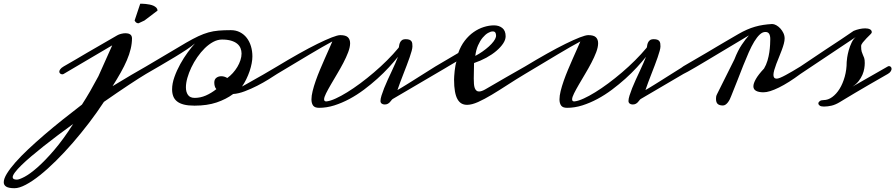

<svg xmlns="http://www.w3.org/2000/svg" viewBox="-344 -560 4840 1038"><path d="M369.6 -354Q369.6 -325.2 362.5 -295.7Q355.5 -266.1 342 -234.6Q328.6 -203.1 309.1 -168.5Q289.6 -133.8 264.6 -94.2Q320.8 -128.4 366.9 -155.5Q413.1 -182.6 445.3 -200.7Q447.3 -202.1 450.2 -202.1Q455.6 -202.1 460.9 -197.5Q466.3 -192.9 466.3 -186Q466.3 -180.2 461.7 -173.6Q457 -167 445.3 -160.2Q429.7 -150.9 406.2 -136Q382.8 -121.1 353.3 -101.6Q323.7 -82 289.3 -58.6Q254.9 -35.2 217.8 -9.3Q180.7 47.4 137.5 104Q94.2 160.6 49.1 212.6Q3.9 264.6 -41.3 309.3Q-86.4 354 -127.7 387Q-168.9 419.9 -204.6 438.7Q-240.2 457.5 -265.6 457.5Q-296.4 457.5 -310.1 449.2Q-323.7 440.9 -323.7 425.3Q-323.7 406.2 -306.9 378.7Q-290 351.1 -260.5 317.6Q-231 284.2 -190.7 246.3Q-150.4 208.5 -103.5 168.2Q-56.6 127.9 -4.9 86.7Q46.9 45.4 99.1 5.4Q121.6 -29.3 143.6 -67.4Q165.5 -105.5 188 -147.9L262.7 -314.9L0 -160.2Q-3.4 -158.2 -7.3 -158.2Q-13.2 -158.2 -18.3 -162.1Q-23.4 -166 -23.4 -172.9Q-23.4 -178.2 -18.3 -185.5Q-13.2 -192.9 0 -200.7Q33.7 -219.7 64.5 -238Q95.2 -256.3 124.5 -273.4L290 -369.1Q298.3 -374 311 -377.2Q323.7 -380.4 335.4 -380.4Q349.1 -380.4 358.9 -374.5Q368.7 -368.7 369.6 -354ZM-252.9 411.1Q-240.2 411.1 -211.4 396Q-182.6 380.9 -142.1 345.5Q-101.6 310.1 -52 252.4Q-2.4 194.8 51.8 109.9Q9.3 140.6 -31.2 171.1Q-71.8 201.7 -108.2 230.5Q-144.5 259.3 -175.3 285.4Q-206.1 311.5 -228.3 333.3Q-250.5 355 -262.9 371.6Q-275.4 388.2 -275.4 397.9Q-275.4 411.1 -252.9 411.1ZM414.1 -540Q417 -540 425 -539.8Q433.1 -539.6 443.4 -538.6Q453.6 -537.6 464.8 -535.4Q476.1 -533.2 485.4 -529.1Q494.6 -524.9 501 -518.6Q507.3 -512.2 507.8 -502.9L437 -449.2L404.8 -434.1Q396 -434.1 391.1 -439Q386.2 -443.8 383.8 -449.2Z M903.8 -397Q931.6 -397 953.4 -385.7Q975.1 -374.5 990 -355.2Q1004.9 -335.9 1012.7 -310.1Q1020.5 -284.2 1020.5 -254.9Q1020.5 -237.8 1016.6 -217.3Q1012.7 -196.8 1005.4 -175Q998 -153.3 987.5 -131.8Q977.1 -110.4 964.4 -92.3Q973.6 -97.2 986.8 -104.5Q1000 -111.8 1014.9 -120.4Q1029.8 -128.9 1046.1 -138.2Q1062.5 -147.5 1078.1 -156.2L1153.8 -200.7Q1157.2 -202.6 1163.1 -202.6Q1174.3 -202.6 1174.3 -190.9Q1174.3 -174.8 1153.8 -160.2Q1136.2 -148.4 1107.9 -130.9Q1079.6 -113.3 1046.6 -96.4Q1013.7 -79.6 979.7 -66.7Q945.8 -53.7 916.5 -51.8Q878.4 -23.4 827.1 -6.1Q775.9 11.2 707.5 11.2Q673.8 11.2 650.6 5.4Q627.4 -0.5 613.3 -11.7Q599.1 -22.9 592.8 -39.3Q586.4 -55.7 586.4 -77.1Q586.4 -108.4 599.1 -144Q611.8 -179.7 630.6 -213.6Q649.4 -247.6 670.9 -276.9Q692.4 -306.2 710 -325.2Q694.3 -311.5 665.8 -292.5Q637.2 -273.4 601.3 -251.7Q565.4 -230 525.1 -206.5Q484.9 -183.1 445.3 -160.2Q439.5 -157.7 434.6 -157.7Q428.2 -157.7 424.8 -161.4Q421.4 -165 421.4 -170.9Q421.4 -177.7 427 -185.3Q432.6 -192.9 445.3 -200.7Q519.5 -244.1 571.8 -275.6Q624 -307.1 662.1 -329.1Q700.2 -351.1 728.5 -364.3Q756.8 -377.4 783 -384.8Q809.1 -392.1 837.4 -394.5Q865.7 -397 903.8 -397ZM708.5 -30.8Q739.3 -30.8 768.6 -43.5Q797.9 -56.2 825.7 -78.1Q819.3 -85.4 816.9 -94.7Q814.5 -104 814.5 -113.8Q814.5 -130.9 825.7 -139.4Q836.9 -147.9 852.5 -147.9Q869.1 -147.9 884.8 -138.2Q900.4 -149.4 914.6 -165Q928.7 -180.7 939.2 -198.2Q949.7 -215.8 955.8 -234.4Q961.9 -252.9 961.9 -270.5Q961.9 -285.6 956.3 -299.6Q950.7 -313.5 938.2 -323.7Q925.8 -334 905.5 -340.1Q885.3 -346.2 856.4 -346.2Q832.5 -346.2 808.8 -333.5Q785.2 -320.8 763.4 -299.6Q741.7 -278.3 722.9 -251.2Q704.1 -224.1 690.4 -195.3Q676.8 -166.5 668.9 -138.7Q661.1 -110.8 661.1 -87.9Q661.1 -62.5 672.4 -46.6Q683.6 -30.8 708.5 -30.8Z M1423.8 -12.2Q1442.9 -14.6 1471.2 -27.6Q1499.5 -40.5 1533.2 -61.3Q1566.9 -82 1603.8 -109.4Q1640.6 -136.7 1677.2 -168Q1713.9 -199.2 1748.3 -233.4Q1782.7 -267.6 1811 -301.8Q1813 -304.7 1813.7 -312.3Q1814.5 -319.8 1817.6 -327.9Q1820.8 -335.9 1827.9 -342Q1835 -348.1 1849.6 -348.1Q1861.8 -348.1 1869.1 -345.2Q1876.5 -342.3 1880.1 -337.2Q1883.8 -332 1884.8 -325Q1885.7 -317.9 1885.7 -309.1Q1885.7 -300.3 1881.6 -284.9Q1877.4 -269.5 1870.6 -249.8Q1863.8 -230 1855 -207Q1846.2 -184.1 1837.2 -160.9Q1828.1 -137.7 1819.6 -115Q1811 -92.3 1804.7 -73.2Q1811 -76.7 1823.2 -84Q1835.4 -91.3 1851.3 -101.1Q1867.2 -110.8 1885 -122.1Q1902.8 -133.3 1920.4 -144.5L2009.8 -200.7Q2013.2 -202.6 2017.1 -202.6Q2022.5 -202.6 2026.9 -198.5Q2031.2 -194.3 2031.2 -188Q2031.2 -181.2 2026.1 -174.1Q2021 -167 2009.8 -160.2L1779.3 -24.9Q1775.4 -22.5 1771.7 -17.3Q1768.1 -12.2 1763.4 -7.3Q1758.8 -2.4 1752.2 1.2Q1745.6 4.9 1735.4 4.9Q1725.6 4.9 1719.2 -0.2Q1712.9 -5.4 1712.9 -14.2Q1712.9 -25.4 1718.5 -43.5Q1724.1 -61.5 1732.7 -83.3Q1741.2 -105 1752.2 -128.7Q1763.2 -152.3 1773.7 -175Q1784.2 -197.8 1793.2 -218Q1802.2 -238.3 1807.6 -252.9Q1786.6 -226.6 1758.3 -195.8Q1730 -165 1696 -134.5Q1662.1 -104 1624 -75.4Q1585.9 -46.9 1545.4 -25.1Q1504.9 -3.4 1463.4 9.8Q1421.9 22.9 1380.9 22.9Q1357.4 22.9 1348.6 10.5Q1339.8 -2 1339.8 -22.9Q1339.8 -42 1346.2 -67.9Q1352.5 -93.8 1362.8 -123Q1373 -152.3 1386 -183.1Q1398.9 -213.9 1411.4 -242.2Q1423.8 -270.5 1434.8 -294.9Q1445.8 -319.3 1452.6 -335.9Q1429.7 -323.7 1398.2 -305.7Q1366.7 -287.6 1328.6 -264.9Q1290.5 -242.2 1246.3 -215.6Q1202.1 -189 1153.8 -160.2Q1148.4 -157.2 1144 -157.2Q1138.2 -157.2 1133.8 -161.1Q1129.4 -165 1129.4 -171.4Q1129.4 -177.2 1135 -184.8Q1140.6 -192.4 1153.8 -200.7Q1215.8 -238.3 1271.5 -269.5Q1327.1 -300.8 1372.3 -323Q1417.5 -345.2 1449.5 -357.7Q1481.4 -370.1 1495.6 -370.1Q1524.9 -370.1 1536.9 -358.4Q1548.8 -346.7 1548.8 -326.2Q1548.8 -305.2 1538.3 -277.6Q1527.8 -250 1512.2 -220.2Q1496.6 -190.4 1478.5 -160.2Q1460.4 -129.9 1444.8 -103Q1429.2 -76.2 1418.7 -55.2Q1408.2 -34.2 1408.2 -22.9Q1408.2 -11.7 1419.4 -11.7Q1423.3 -11.7 1423.8 -12.2Z M2009.8 -160.2Q2004.9 -156.7 1998.5 -156.7Q1992.2 -156.7 1988.3 -160.4Q1984.4 -164.1 1984.4 -169.9Q1984.4 -176.3 1990 -184.3Q1995.6 -192.4 2009.8 -200.7L2133.3 -273.4Q2147 -312 2168.7 -340.1Q2190.4 -368.2 2216.6 -386.5Q2242.7 -404.8 2271.2 -413.8Q2299.8 -422.9 2326.7 -422.9Q2354 -422.9 2371.8 -408.4Q2389.6 -394 2389.6 -363.8Q2389.6 -345.2 2376.2 -325Q2362.8 -304.7 2339.6 -284.9Q2316.4 -265.1 2285.2 -248Q2253.9 -231 2218.8 -219.2Q2218.8 -195.8 2218 -174.8Q2217.3 -153.8 2217.3 -135.3Q2217.3 -119.6 2218.3 -106.7Q2219.2 -93.8 2222.4 -84.7Q2225.6 -75.7 2231.2 -70.6Q2236.8 -65.4 2245.6 -65.4Q2259.3 -65.4 2278.6 -76.4Q2297.9 -87.4 2327.1 -104.5Q2353.5 -120.1 2394.5 -143.6Q2435.5 -167 2494.6 -200.7Q2496.6 -202.1 2500 -202.1Q2505.4 -202.1 2509.5 -197.5Q2513.7 -192.9 2513.7 -186Q2513.7 -180.2 2509.5 -173.3Q2505.4 -166.5 2494.6 -160.2Q2446.3 -131.3 2400.9 -101.8Q2355.5 -72.3 2315.2 -48.1Q2274.9 -23.9 2240.7 -8.5Q2206.5 6.8 2181.2 6.8Q2164.1 6.8 2151.1 -0.5Q2138.2 -7.8 2129.2 -23.9Q2120.1 -40 2115.5 -66.2Q2110.8 -92.3 2110.8 -129.9Q2110.8 -135.7 2111.6 -148.7Q2112.3 -161.6 2114 -176.5Q2115.7 -191.4 2118.2 -205.6Q2120.6 -219.7 2124 -227.5Q2120.6 -225.6 2114 -221.7Q2107.4 -217.8 2098.6 -212.6Q2089.8 -207.5 2080.1 -201.7Q2070.3 -195.8 2060.5 -189.9ZM2336.9 -359.9Q2337.9 -362.8 2337.9 -366.2Q2337.9 -378.4 2333.7 -384.3Q2329.6 -390.1 2319.8 -390.1Q2308.6 -390.1 2293.9 -381.6Q2279.3 -373 2265.4 -356.4Q2251.5 -339.8 2240.5 -314.9Q2229.5 -290 2225.6 -257.8Q2245.6 -268.1 2264.6 -281.5Q2283.7 -294.9 2299.1 -308.8Q2314.5 -322.8 2324.5 -336.2Q2334.5 -349.6 2336.9 -359.9Z M2764.6 -12.2Q2783.7 -14.6 2812 -27.6Q2840.3 -40.5 2874 -61.3Q2907.7 -82 2944.6 -109.4Q2981.4 -136.7 3018.1 -168Q3054.7 -199.2 3089.1 -233.4Q3123.5 -267.6 3151.9 -301.8Q3153.8 -304.7 3154.5 -312.3Q3155.3 -319.8 3158.4 -327.9Q3161.6 -335.9 3168.7 -342Q3175.8 -348.1 3190.4 -348.1Q3202.6 -348.1 3210 -345.2Q3217.3 -342.3 3220.9 -337.2Q3224.6 -332 3225.6 -325Q3226.6 -317.9 3226.6 -309.1Q3226.6 -300.3 3222.4 -284.9Q3218.3 -269.5 3211.4 -249.8Q3204.6 -230 3195.8 -207Q3187 -184.1 3178 -160.9Q3168.9 -137.7 3160.4 -115Q3151.9 -92.3 3145.5 -73.2Q3151.9 -76.7 3164.1 -84Q3176.3 -91.3 3192.1 -101.1Q3208 -110.8 3225.8 -122.1Q3243.7 -133.3 3261.2 -144.5L3350.6 -200.7Q3354 -202.6 3357.9 -202.6Q3363.3 -202.6 3367.7 -198.5Q3372.1 -194.3 3372.1 -188Q3372.1 -181.2 3366.9 -174.1Q3361.8 -167 3350.6 -160.2L3120.1 -24.9Q3116.2 -22.5 3112.5 -17.3Q3108.9 -12.2 3104.2 -7.3Q3099.6 -2.4 3093 1.2Q3086.4 4.9 3076.2 4.9Q3066.4 4.9 3060.1 -0.2Q3053.7 -5.4 3053.7 -14.2Q3053.7 -25.4 3059.3 -43.5Q3064.9 -61.5 3073.5 -83.3Q3082 -105 3093 -128.7Q3104 -152.3 3114.5 -175Q3125 -197.8 3134 -218Q3143.1 -238.3 3148.4 -252.9Q3127.4 -226.6 3099.1 -195.8Q3070.8 -165 3036.9 -134.5Q3002.9 -104 2964.8 -75.4Q2926.8 -46.9 2886.2 -25.1Q2845.7 -3.4 2804.2 9.8Q2762.7 22.9 2721.7 22.9Q2698.2 22.9 2689.5 10.5Q2680.7 -2 2680.7 -22.9Q2680.7 -42 2687 -67.9Q2693.4 -93.8 2703.6 -123Q2713.9 -152.3 2726.8 -183.1Q2739.7 -213.9 2752.2 -242.2Q2764.6 -270.5 2775.6 -294.9Q2786.6 -319.3 2793.5 -335.9Q2770.5 -323.7 2739 -305.7Q2707.5 -287.6 2669.4 -264.9Q2631.3 -242.2 2587.2 -215.6Q2543 -189 2494.6 -160.2Q2489.3 -157.2 2484.9 -157.2Q2479 -157.2 2474.6 -161.1Q2470.2 -165 2470.2 -171.4Q2470.2 -177.2 2475.8 -184.8Q2481.4 -192.4 2494.6 -200.7Q2556.6 -238.3 2612.3 -269.5Q2668 -300.8 2713.1 -323Q2758.3 -345.2 2790.3 -357.7Q2822.3 -370.1 2836.4 -370.1Q2865.7 -370.1 2877.7 -358.4Q2889.6 -346.7 2889.6 -326.2Q2889.6 -305.2 2879.2 -277.6Q2868.7 -250 2853 -220.2Q2837.4 -190.4 2819.3 -160.2Q2801.3 -129.9 2785.6 -103Q2770 -76.2 2759.5 -55.2Q2749 -34.2 2749 -22.9Q2749 -11.7 2760.3 -11.7Q2764.2 -11.7 2764.6 -12.2Z M3897.9 -352.1Q3897.9 -339.8 3893.6 -323.5Q3889.2 -307.1 3882.3 -288.8Q3875.5 -270.5 3867.7 -251.5Q3859.9 -232.4 3853 -214.6Q3846.2 -196.8 3841.8 -181.2Q3837.4 -165.5 3837.4 -154.8Q3837.4 -145.5 3841.6 -140.1Q3845.7 -134.8 3855 -134.8Q3861.8 -134.8 3874.3 -139.9Q3886.7 -145 3903.6 -154.1Q3920.4 -163.1 3940.7 -175Q3960.9 -187 3983.4 -200.7Q3988.3 -203.6 3993.2 -203.6Q3998.5 -203.6 4002.7 -199.7Q4006.8 -195.8 4006.8 -189.9Q4006.8 -183.6 4001.5 -176.5Q3996.1 -169.4 3983.4 -160.2Q3919.9 -112.8 3867.4 -86.9Q3814.9 -61 3783.7 -61Q3758.3 -61 3743.7 -68.8Q3729 -76.7 3729 -93.3Q3729 -108.9 3742.4 -132.8Q3755.9 -156.7 3786.6 -189.5Q3798.3 -209 3805.2 -232.2Q3812 -255.4 3815.2 -277.6Q3818.4 -299.8 3819.3 -318.6Q3820.3 -337.4 3820.3 -348.6Q3820.3 -367.2 3814.2 -377.2Q3808.1 -387.2 3793.9 -387.2Q3778.3 -387.2 3763.4 -373.3Q3748.5 -359.4 3733.6 -335Q3718.8 -310.5 3704.1 -277.3Q3689.5 -244.1 3674.1 -205.6Q3658.7 -167 3642.6 -125Q3626.5 -83 3608.9 -40.5Q3606 -32.2 3601.6 -23.4Q3597.2 -14.6 3591.6 -7.1Q3585.9 0.5 3578.9 5.4Q3571.8 10.3 3564 10.3Q3545.4 10.3 3536.1 2Q3526.9 -6.3 3526.9 -25.4Q3526.9 -30.8 3527.6 -36.6Q3528.3 -42.5 3532.2 -50.3L3626.5 -239.3Q3645 -287.1 3666.3 -318.4Q3687.5 -349.6 3704.6 -368.7Q3664.6 -344.7 3624.5 -320.8Q3584.5 -296.9 3547.4 -274.7Q3510.3 -252.4 3477.3 -232.7Q3444.3 -212.9 3418.5 -197.8Q3392.6 -182.6 3375 -172.9Q3357.4 -163.1 3350.6 -160.2Q3346.7 -157.7 3342.3 -157.7Q3336.9 -157.7 3333.3 -161.6Q3329.6 -165.5 3329.6 -171.9Q3329.6 -178.7 3334.2 -186.8Q3338.9 -194.8 3350.6 -201.7L3481 -277.8Q3506.3 -293 3532.2 -308.3Q3558.1 -323.7 3580.8 -336.9Q3603.5 -350.1 3621.1 -360.4Q3638.7 -370.6 3647.9 -376Q3671.4 -389.6 3693.6 -399.4Q3715.8 -409.2 3737.8 -415.5Q3759.8 -421.9 3782.5 -425.3Q3805.2 -428.7 3830.1 -430.2Q3840.8 -430.2 3852.8 -423.6Q3864.7 -417 3874.8 -406Q3884.8 -395 3891.4 -381.1Q3897.9 -367.2 3897.9 -352.1Z M4311.5 -311Q4311.5 -290.5 4314.5 -280.8Q4317.4 -271 4321 -263.4Q4324.7 -255.9 4327.9 -246.8Q4331.1 -237.8 4331.1 -218.8Q4331.1 -205.6 4328.4 -189.2Q4325.7 -172.9 4318.4 -155.5Q4311 -138.2 4297.9 -121.3Q4284.7 -104.5 4264.2 -91.3L4455.6 -200.7Q4459 -202.6 4462.4 -202.6Q4467.8 -202.6 4471.9 -198.5Q4476.1 -194.3 4476.1 -187.5Q4476.1 -182.1 4471.4 -174.3Q4466.8 -166.5 4455.6 -160.2Q4395.5 -126 4352.3 -100.8Q4309.1 -75.7 4278.6 -57.6Q4248 -39.6 4228.5 -27.6Q4209 -15.6 4195.8 -7.8Q4172.4 6.3 4151.4 11.2Q4130.4 16.1 4109.9 16.1Q4094.2 16.1 4087.2 10.7Q4080.1 5.4 4080.3 -1.2Q4080.6 -7.8 4087.9 -13.4Q4095.2 -19 4108.9 -19Q4132.8 -19 4155.3 -35.4Q4177.7 -51.8 4195.1 -79.8Q4212.4 -107.9 4222.9 -145.5Q4233.4 -183.1 4233.4 -225.1Q4233.4 -231.4 4236.1 -249.5Q4238.8 -267.6 4244.6 -288.6Q4250.5 -309.6 4260 -329.6Q4269.5 -349.6 4282.7 -359.9L3983.4 -160.2Q3978.5 -156.7 3973.1 -156.7Q3967.8 -156.7 3964.4 -160.6Q3960.9 -164.6 3960.9 -170.4Q3960.9 -177.2 3966.1 -185.5Q3971.2 -193.8 3983.4 -200.7Q4062 -253.9 4115.5 -289.3Q4168.9 -324.7 4202.6 -346.7L4271 -393.1Q4286.1 -399.4 4302.7 -403.1Q4319.3 -406.7 4333.5 -406.7Q4349.1 -406.7 4359.1 -401.6Q4369.1 -396.5 4369.1 -385.3Q4369.1 -381.3 4360.1 -372.6Q4351.1 -363.8 4340.3 -352.8Q4329.6 -341.8 4320.6 -330.6Q4311.5 -319.3 4311.5 -311Z"/></svg>

Font: Meddon
Style: Regular
Weight: 400
Designer: Vernon Adams
Foundry: Vernon Adams
Version: Version 1.000